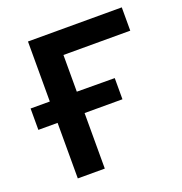

<svg xmlns="http://www.w3.org/2000/svg" viewBox="-127 -817 883 929"><g transform="rotate(-20 314.5 -352.5)"><path d="M117 0V-286H18V-396H117V-705H600V-585H256V-396L451 -395V-286H256V0Z"/></g></svg>

Font: Nunito Sans 6pt
Style: Bold
Weight: 700
Version: Version 3.101;gftools[0.9.27]